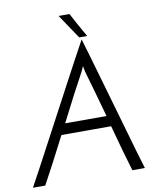

<svg xmlns="http://www.w3.org/2000/svg" viewBox="-116 -968 856 1042"><g transform="rotate(-10 312.5 -447.0)"><path d="M597 0Q586 -36 568.5 -95.5Q551 -155 531 -226Q511 -297 488.5 -373.5Q466 -450 446 -521Q426 -592 408.5 -651Q391 -710 380 -747Q360 -710 328 -651Q296 -592 258.5 -521Q221 -450 180 -373.5Q139 -297 101.5 -226Q64 -155 32 -95.5Q0 -36 -20 0H48Q73 -46 108.5 -113Q144 -180 182 -255H456Q476 -180 495 -113Q514 -46 528 0ZM348 -572Q350 -576 354.5 -585.5Q359 -595 362 -603Q364 -595 365.5 -585.5Q367 -576 368 -572Q382 -525 401 -457Q420 -389 441 -314H213Q251 -389 286.5 -457Q322 -525 348 -572ZM339 -894Q357 -860 375.5 -826.5Q394 -793 413 -760H369L279 -894Z"/></g></svg>

Font: Josefin Sans
Style: Italic
Weight: 400
Italic angle: -7.5°
Designer: Santiago Orozco
Foundry: Typemade